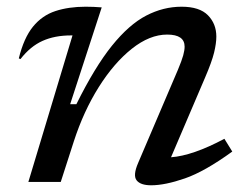

<svg xmlns="http://www.w3.org/2000/svg" viewBox="-20 -542 738 572"><path d="M41 -366 36 -368Q51 -429 78.2 -462.5Q105.5 -496 145 -509Q184.5 -522 235 -522Q259.5 -522 283 -520L189 -231.5H207.5Q262.5 -342.5 313.5 -405.8Q364.5 -469 415.5 -495.5Q466.5 -522 521 -522Q574.5 -522 599.5 -496.5Q624.5 -471 624.5 -433Q624.5 -413 617.8 -385.2Q611 -357.5 591 -311L489.5 -73.5Q553.5 -78 648.5 -128.5L672 -90.5Q590 -31 530.8 -10.5Q471.5 10 430.5 10Q398.5 10 387 -4.8Q375.5 -19.5 391.5 -56.5L510 -334Q521.5 -361.5 525.8 -377Q530 -392.5 530 -403Q530 -439 478 -439Q426 -439 372.8 -396.8Q319.5 -354.5 274.2 -282.5Q229 -210.5 200 -121L161 0H64.5L196 -436.5H191.5Q143 -436.5 106.8 -420.2Q70.5 -404 41 -366Z"/></svg>

Font: Newsreader Caption
Style: Italic
Weight: 400
Italic angle: -17°
Designer: Hugues Gentile
Foundry: Production Type
Version: Version 1.001